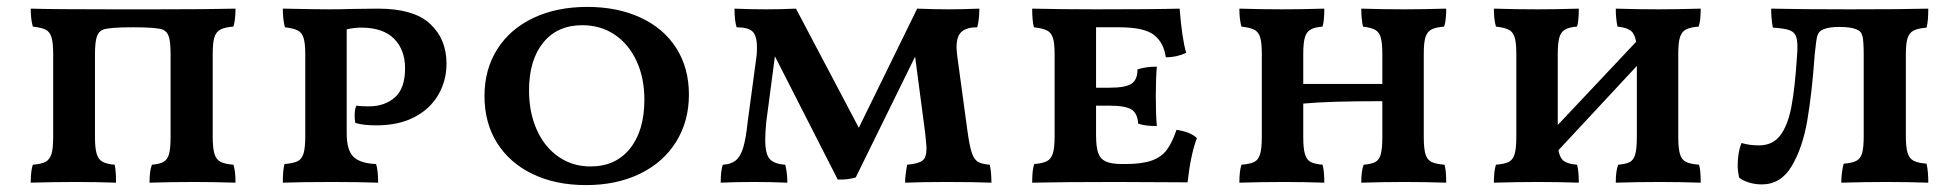

<svg xmlns="http://www.w3.org/2000/svg" viewBox="-20 -527 5673 556"><path d="M75 -50Q100 -52 112 -58.5Q124 -65 129 -81Q134 -97 134 -131V-371Q134 -404 129 -419.5Q124 -435 112.5 -441Q101 -447 75 -450Q69 -471 69 -502Q131 -500 305 -500H428Q590 -500 662 -502Q662 -470 656 -450Q631 -448 618.5 -441.5Q606 -435 601 -419.5Q596 -404 596 -371V-131Q596 -98 601 -81.5Q606 -65 618.5 -58.5Q631 -52 656 -50Q662 -32 662 2Q596 0 541 0Q481 0 413 2Q413 -33 420 -50Q443 -52 454 -58.5Q465 -65 469.5 -81Q474 -97 474 -131V-369Q474 -403 469.5 -419Q465 -435 452 -441Q435 -448 365 -448Q295 -448 278 -441Q265 -436 260 -419.5Q255 -403 255 -369V-131Q255 -98 260 -81.5Q265 -65 277 -58.5Q289 -52 312 -50Q316 -34 316 2Q256 0 200 0Q137 0 69 2Q69 -32 75 -50Z M1153 -329Q1153 -383 1121 -415Q1089 -447 1026 -447Q1005 -447 984 -442V-140Q984 -93 1003 -73.5Q1022 -54 1069 -52Q1075 -34 1075 2Q1015 0 942 0Q859 0 799 2Q799 -36 804 -52Q829 -54 841.5 -60Q854 -66 859 -82.5Q864 -99 864 -132V-370Q864 -402 859 -417.5Q854 -433 842 -439Q830 -445 805 -448Q799 -471 799 -502Q899 -500 932 -500Q970 -500 994 -501L1075 -502Q1178 -502 1225.5 -458Q1273 -414 1273 -343Q1273 -293 1249 -252Q1225 -211 1179.5 -187.5Q1134 -164 1070 -164Q1031 -164 1009 -171Q1007 -179 1007 -193Q1007 -211 1012 -221Q1025 -219 1048 -219Q1094 -219 1123.5 -245Q1153 -271 1153 -329Z M1383 -249Q1383 -326 1420 -384.5Q1457 -443 1524.5 -475Q1592 -507 1681 -507Q1768 -507 1835 -476Q1902 -445 1938.5 -387.5Q1975 -330 1975 -253Q1975 -176 1938 -116.5Q1901 -57 1833.5 -24Q1766 9 1677 9Q1589 9 1522.5 -23Q1456 -55 1419.5 -113Q1383 -171 1383 -249ZM1846 -238Q1846 -302 1823 -351Q1800 -400 1759.5 -427Q1719 -454 1666 -454Q1594 -454 1553 -403.5Q1512 -353 1512 -265Q1512 -201 1534.5 -151Q1557 -101 1597.5 -73Q1638 -45 1690 -45Q1763 -45 1804.5 -97Q1846 -149 1846 -238Z M2851 2Q2801 0 2720 0Q2655 0 2601 2Q2601 -18 2607 -50Q2640 -53 2651.5 -62Q2663 -71 2663 -98Q2663 -105 2659 -143L2630 -363L2458 -13Q2434 -6 2406 -7L2224 -364L2199 -174Q2196 -144 2196 -122Q2196 -81 2209 -66.5Q2222 -52 2254 -50Q2260 -26 2260 2Q2212 0 2164 0Q2109 0 2067 2Q2067 -31 2073 -50Q2096 -51 2110 -62Q2124 -73 2132 -99Q2140 -125 2145 -173L2171 -366Q2172 -375 2172 -389Q2172 -424 2159 -436Q2146 -448 2113 -448Q2107 -468 2107 -502Q2151 -500 2197 -500Q2243 -500 2285 -502L2467 -157L2636 -502Q2686 -500 2728 -500Q2766 -500 2816 -502Q2816 -471 2810 -448Q2779 -448 2764.5 -435Q2750 -422 2750 -390Q2750 -383 2752 -365L2781 -152Q2787 -107 2793.5 -86.5Q2800 -66 2811 -59Q2822 -52 2846 -50Q2851 -30 2851 2Z M3446 -127Q3428 -80 3419 1L3214 0Q3055 0 2969 2Q2969 -36 2975 -52Q3000 -54 3012 -60.5Q3024 -67 3029 -83Q3034 -99 3034 -133V-370Q3034 -402 3029 -417.5Q3024 -433 3011.5 -439Q2999 -445 2974 -448Q2969 -467 2969 -502Q3053 -500 3153 -500Q3322 -500 3396 -502Q3403 -414 3415 -374Q3387 -361 3356 -361Q3350 -404 3321.5 -426Q3293 -448 3221 -448H3154V-273H3193Q3239 -273 3256.5 -284.5Q3274 -296 3274 -326Q3298 -334 3330 -334Q3327 -298 3327 -249Q3327 -195 3330 -162Q3295 -162 3276 -169Q3274 -199 3256.5 -210Q3239 -221 3193 -221H3154V-136Q3154 -102 3160 -84.5Q3166 -67 3182 -59.5Q3198 -52 3229 -52H3238Q3287 -52 3315 -62Q3343 -72 3358.5 -92.5Q3374 -113 3387 -151Q3428 -145 3446 -127Z M4163 -50Q4168 -35 4168 2Q4106 0 4048 0Q3990 0 3922 2Q3922 -33 3929 -50Q3952 -52 3963 -58Q3974 -64 3978.5 -80.5Q3983 -97 3983 -130V-234Q3825 -234 3754 -227V-130Q3754 -97 3759 -80.5Q3764 -64 3775.5 -58Q3787 -52 3810 -50Q3815 -30 3815 2Q3753 0 3699 0Q3637 0 3569 2Q3569 -32 3575 -50Q3600 -52 3612 -58Q3624 -64 3629 -80.5Q3634 -97 3634 -130V-372Q3634 -404 3629 -419.5Q3624 -435 3612 -441Q3600 -447 3575 -450Q3569 -471 3569 -502Q3631 -500 3696 -500Q3747 -500 3815 -502Q3815 -467 3810 -450Q3786 -448 3774.5 -441Q3763 -434 3758.5 -418Q3754 -402 3754 -370V-284H3983V-370Q3983 -402 3978.5 -418Q3974 -434 3962.5 -440.5Q3951 -447 3927 -450Q3922 -473 3922 -502Q3984 -500 4045 -500Q4098 -500 4168 -502Q4168 -467 4162 -450Q4137 -448 4125 -441.5Q4113 -435 4108 -419.5Q4103 -404 4103 -372V-130Q4103 -97 4108 -80.5Q4113 -64 4125.5 -58Q4138 -52 4163 -50Z M4900 -50Q4905 -35 4905 2Q4843 0 4785 0Q4727 0 4659 2Q4659 -33 4666 -50Q4689 -52 4700 -58Q4711 -64 4715.5 -80.5Q4720 -97 4720 -130V-336L4493 -92Q4497 -69 4509 -60.5Q4521 -52 4547 -50Q4552 -30 4552 2Q4490 0 4436 0Q4374 0 4306 2Q4306 -32 4312 -50Q4337 -52 4349 -58Q4361 -64 4366 -80.5Q4371 -97 4371 -130V-372Q4371 -404 4366 -419.5Q4361 -435 4349 -441Q4337 -447 4312 -450Q4306 -471 4306 -502Q4368 -500 4433 -500Q4484 -500 4552 -502Q4552 -467 4547 -450Q4523 -448 4511.5 -441Q4500 -434 4495.5 -418Q4491 -402 4491 -370V-165L4718 -406Q4714 -429 4702.5 -438Q4691 -447 4664 -450Q4659 -473 4659 -502Q4721 -500 4782 -500Q4835 -500 4905 -502Q4905 -467 4899 -450Q4874 -448 4862 -441.5Q4850 -435 4845 -419.5Q4840 -404 4840 -372V-130Q4840 -97 4845 -80.5Q4850 -64 4862.5 -58Q4875 -52 4900 -50Z M5016 -13Q5012 -33 5012 -47Q5012 -85 5023 -113Q5045 -106 5074 -106Q5113 -106 5135 -134.5Q5157 -163 5167.5 -217.5Q5178 -272 5184 -367Q5185 -377 5185 -392Q5185 -414 5179.5 -425Q5174 -436 5159.5 -440.5Q5145 -445 5114 -447Q5109 -472 5109 -502Q5191 -500 5337 -500Q5494 -500 5564 -502Q5564 -465 5559 -447Q5534 -445 5521.5 -438.5Q5509 -432 5504 -416.5Q5499 -401 5499 -368V-134Q5499 -101 5504 -84.5Q5509 -68 5521.5 -61.5Q5534 -55 5559 -53Q5564 -31 5564 2Q5502 0 5444 0Q5382 0 5312 2Q5312 -12 5314 -27.5Q5316 -43 5319 -53Q5344 -55 5356 -61.5Q5368 -68 5372.5 -84Q5377 -100 5377 -134V-368Q5377 -407 5373.5 -422Q5370 -437 5356 -442Q5340 -449 5305 -449Q5277 -449 5260 -442Q5247 -437 5243 -424Q5239 -411 5235 -368Q5227 -256 5213.5 -177.5Q5200 -99 5168.5 -46Q5137 7 5082 7Q5061 7 5043 1Q5025 -5 5016 -13Z"/></svg>

Font: Vollkorn SC SemiBold
Style: Regular
Weight: 600
Designer: Friedrich Althausen
Foundry: Friedrich Althausen
Version: Version 4.015